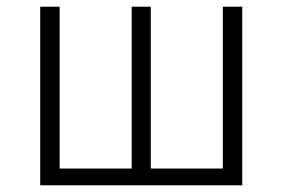

<svg xmlns="http://www.w3.org/2000/svg" viewBox="-20 -553 843 573"><path d="M100 0H703V-533H645V-50H430V-533H373V-50H158V-533H100Z"/></svg>

Font: Noto Sans CJK JP Light
Style: Regular
Weight: 300
Designer: Ryoko NISHIZUKA (kana & ideographs); Paul D. Hunt (Latin, Greek & Cyrillic); Wenlong ZHANG (bopomofo); Sandoll Communica
Foundry: Adobe Systems Incorporated
Version: Version 1.004;PS 1.004;hotconv 1.0.82;makeotf.lib2.5.63406